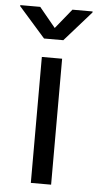

<svg xmlns="http://www.w3.org/2000/svg" viewBox="-89 -795 421 829"><g transform="rotate(5 121.5 -380.5)"><path d="M77.1 0V-545.9H165V0ZM51.3 -760.7 121.6 -675.3 190.9 -760.7H278.3V-756.3L163.1 -626H79.6L-35.2 -756.3V-760.7Z"/></g></svg>

Font: Inter
Style: Regular
Weight: 400
Designer: Rasmus Andersson
Foundry: rsms
Version: Version 4.001;git-9221beed3